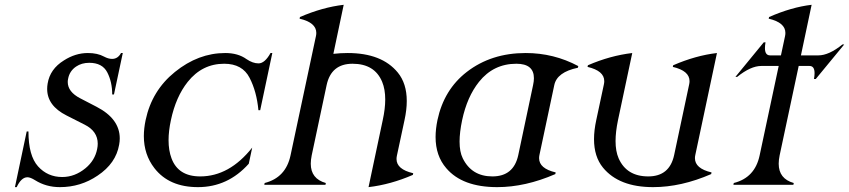

<svg xmlns="http://www.w3.org/2000/svg" viewBox="-20 -767 3524 797"><path d="M228.5 9.8Q171.4 9.8 125.5 -19Q106 -31.2 93.8 -31.2Q68.4 -31.2 49.3 9.8H42L90.8 -221.2H98.1Q98.1 -120.6 137.9 -76.4Q177.7 -32.2 238.3 -32.2Q290.5 -32.2 335 -68.8Q374 -101.1 383.3 -148.4Q385.7 -160.2 385.7 -170.4Q385.7 -222.2 331.5 -249.5L256.3 -287.6Q175.8 -328.1 175.8 -397.9Q175.8 -408.7 177.7 -419.9Q187.5 -480.5 245.1 -516.1Q293 -546.9 344.7 -546.9Q384.8 -546.9 411.6 -532.2Q429.7 -522.5 445.3 -522.5Q469.2 -522.5 482.4 -546.9H489.7L453.1 -375H445.8Q445.8 -426.8 425.3 -466.6Q404.8 -506.3 350.6 -506.3Q318.8 -506.3 295.9 -490.7Q268.6 -472.2 262.7 -439.9Q261.2 -433.1 261.2 -426.8Q261.2 -385.7 313 -358.9L380.9 -323.7Q477.1 -273.9 477.1 -192.4Q477.1 -179.7 474.6 -166.5Q461.4 -88.9 385.3 -38.1Q314.9 9.8 228.5 9.8Z M801.8 9.8Q682.1 9.8 621.1 -68.8Q577.1 -125.5 577.1 -202.1Q577.1 -233.4 584.5 -268.6Q610.4 -391.1 706.1 -468.3Q803.2 -546.9 915 -546.9Q968.3 -546.9 1003.4 -521.5Q1029.3 -503.9 1053.2 -503.9Q1079.1 -503.9 1103 -546.9H1110.4L1060.1 -309.6H1052.7Q1045.4 -387.2 1016.1 -443.8Q986.3 -502.4 910.6 -502.4Q819.3 -502.4 759.3 -427.2Q710 -365.2 689.5 -268.6Q679.7 -223.1 679.7 -185.1Q679.7 -142.6 691.9 -109.9Q719.7 -34.7 811 -34.7Q932.1 -34.7 1026.9 -154.3L1012.7 -87.4Q925.8 9.8 801.8 9.8Z M1077.1 0 1078.6 -7.3Q1166.5 -29.8 1186 -122.1L1291.5 -617.2Q1293 -624 1293 -630.4Q1293 -673.3 1223.6 -689.5L1225.1 -696.3Q1318.4 -736.8 1406.7 -747.1L1363.8 -543.5Q1393.6 -546.9 1423.3 -546.9Q1564.9 -546.9 1631.3 -465.8Q1668.5 -420.4 1668.5 -347.7Q1668.5 -311.5 1659.2 -268.6L1627.4 -120.1Q1626 -113.3 1626 -106.9Q1626 -64 1695.3 -47.9L1693.8 -41Q1601.6 -1 1509.8 9.8L1568.8 -268.6Q1579.1 -315.9 1579.1 -354Q1579.1 -396.5 1566.4 -427.2Q1535.2 -502.4 1443.4 -502.4Q1355 -502.4 1335.9 -414.1L1273.9 -122.1Q1270 -103 1270 -87.4Q1270 -24.9 1332.5 -7.3L1331.1 0Z M2023.9 -34.7Q2112.3 -34.7 2131.3 -123L2192.9 -414.1Q2196.3 -429.7 2196.3 -442.4Q2196.3 -502.4 2123.5 -502.4Q2028.3 -502.4 1968.3 -427.2Q1918.9 -365.2 1898.4 -268.6Q1887.7 -217.8 1887.7 -179.2Q1887.7 -136.7 1900.9 -109.9Q1938 -34.7 2023.9 -34.7ZM2043.9 9.8Q1899.4 9.8 1832.5 -68.8Q1788.1 -120.1 1788.1 -198.2Q1788.1 -231 1795.9 -268.6Q1822.8 -395 1917.5 -468.3Q2019 -546.9 2162.1 -546.9Q2278.8 -546.9 2380.4 -492.7L2378.9 -485.8Q2292 -467.8 2280.8 -413.6L2219.2 -123.5Q2217.8 -116.7 2217.8 -110.4Q2217.8 -67.4 2286.6 -51.3L2285.2 -44.4Q2160.6 9.8 2043.9 9.8Z M2690.9 9.8Q2549.3 9.8 2482.9 -71.3Q2445.8 -116.7 2445.8 -189.5Q2445.8 -225.6 2455.1 -268.6L2486.8 -417Q2488.3 -423.8 2488.3 -430.2Q2488.3 -473.1 2418.9 -489.3L2420.4 -496.1Q2512.7 -536.1 2604.5 -546.9L2545.4 -268.6Q2535.2 -219.7 2535.2 -181.6Q2535.2 -139.2 2547.9 -109.9Q2581.1 -34.7 2670.9 -34.7Q2759.3 -34.7 2778.3 -123L2840.8 -417Q2842.3 -423.8 2842.3 -430.2Q2842.3 -473.1 2772.9 -489.3L2774.4 -496.1Q2867.7 -536.6 2956.1 -546.9L2866.2 -123.5Q2864.7 -116.7 2864.7 -110.4Q2864.7 -67.4 2933.6 -51.3L2932.1 -44.4Q2807.6 9.8 2690.9 9.8Z M3024.4 0 3025.9 -7.3Q3113.8 -29.3 3133.3 -122.1L3212.4 -493.2H3140.1Q3096.2 -493.2 3040 -447.8H3032.7L3150.4 -591.3H3157.7Q3155.3 -577.6 3155.3 -567.4Q3155.3 -537.1 3176.8 -537.1H3221.7L3238.8 -617.2Q3240.2 -624 3240.2 -630.4Q3240.2 -673.3 3170.9 -689.5L3172.4 -696.3Q3265.6 -737.3 3349.1 -747.1L3304.7 -537.1H3377Q3420.9 -537.1 3477.1 -582.5H3484.4L3366.2 -439H3358.9Q3361.3 -452.6 3361.3 -463.4Q3361.3 -493.2 3340.3 -493.2H3295.4L3216.3 -122.1Q3212.4 -103 3212.4 -87.4Q3212.4 -24.9 3274.9 -7.3L3273.4 0Z"/></svg>

Font: Modern Antiqua
Style: Book Oblique
Weight: 400
Italic angle: -12°
Designer: Wojciech Kalinowski "wmk69" (wmk69@o2.pl)
Foundry: Wojciech Kalinowski "wmk69" (wmk69@o2.pl)
Version: Version 3.1.0; 2021-05-28